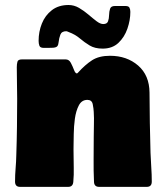

<svg xmlns="http://www.w3.org/2000/svg" viewBox="-20 -728 650 748"><path d="M235.8 -496.6Q249 -496.6 256.1 -482.9Q263.2 -469.2 268.3 -455.6Q273.4 -441.9 279.8 -441.9Q280.8 -441.9 284.2 -445.3Q311.5 -475.6 338.6 -493.2Q365.7 -510.7 408.7 -510.7Q474.1 -510.7 518.1 -472.7Q562 -434.6 562.5 -367.2Q563 -308.6 563.7 -250Q564.5 -191.4 566.4 -132.8Q567.4 -105 569.3 -76.7Q571.3 -48.3 571.3 -20.5Q571.3 0 551.8 0H366.2Q346.7 0 346.2 -20Q344.2 -63.5 344.7 -107.7Q345.2 -151.9 345.2 -195.8Q345.2 -220.2 345.9 -244.1Q346.7 -268.1 345.2 -292Q344.7 -304.7 341.3 -321.8Q337.9 -338.9 320.3 -338.9Q298.3 -338.9 287.1 -317.4Q275.9 -295.9 271.7 -265.4Q267.6 -234.9 267.3 -205.8Q267.1 -176.8 266.6 -162.1Q266.1 -153.8 266.4 -145.5Q266.6 -137.2 266.6 -128.9Q266.6 -102.1 267.3 -74.5Q268.1 -46.9 265.6 -20Q264.2 0 245.6 0H58.1Q38.6 0 38.6 -20.5Q38.6 -46.4 40.8 -72.3Q43 -98.1 43.5 -124Q45.4 -179.2 46.1 -234.1Q46.9 -289.1 46.9 -343.8Q46.9 -374.5 46.1 -405Q45.4 -435.5 45.4 -466.3Q45.4 -478 47.9 -487.3Q50.3 -496.6 65.4 -496.6ZM487.8 -681.6Q487.8 -649.4 476.3 -616.2Q464.8 -583 441.2 -560.8Q417.5 -538.6 379.9 -538.6Q349.6 -538.6 329.3 -550.8Q309.1 -563 291 -578.4Q272.9 -593.8 248 -603Q247.6 -603.5 243.4 -605Q239.3 -606.4 238.3 -606.4Q220.2 -606.4 215.1 -592.8Q210 -579.1 208.5 -564.5Q207.5 -553.2 203.4 -548.1Q199.2 -543 187 -542Q177.7 -541.5 168.5 -541.5Q159.2 -541.5 149.9 -541.5Q136.7 -541.5 133.5 -549.8Q130.4 -558.1 130.4 -568.8Q130.4 -604.5 143.1 -636.2Q155.8 -668 181.9 -688.2Q208 -708.5 247.1 -708.5Q268.6 -708.5 287.8 -697.3Q307.1 -686 324.2 -671.4Q341.3 -656.7 356 -645.5Q370.6 -634.3 382.3 -634.3Q397 -634.3 400.9 -645Q404.8 -655.8 405 -669.7Q405.3 -683.6 408.9 -694.1Q412.6 -704.6 427.2 -704.6H469.2Q481 -704.6 484.4 -698Q487.8 -691.4 487.8 -681.6Z"/></svg>

Font: Belanosima
Style: Bold
Weight: 700
Designer: The DocRepair Project, Santiago Orozco
Foundry: Google
Version: Version 2.000